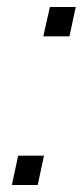

<svg xmlns="http://www.w3.org/2000/svg" viewBox="-20 -530 237 550"><path d="M104 -426 123 -510H197L179 -426ZM14 0 32 -84H106L88 0Z"/></svg>

Font: Saira Semi Condensed Light
Style: Italic
Weight: 300
Width: 4
Italic angle: -12°
Designer: Hector Gatti with collaboration of the Omnibus-Type team
Foundry: Omnibus-Type
Version: Version 1.001; ttfautohint (v1.8)